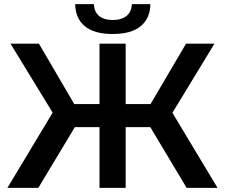

<svg xmlns="http://www.w3.org/2000/svg" viewBox="-20 -912 1092 932"><path d="M886 0 682 -341 792 -406 1036 0ZM552 -295V-407H763V-295ZM799 -335 678 -351 883 -700H1021ZM166 0H16L260 -406L371 -341ZM590 0H463V-700H590ZM501 -295H289V-407H501ZM254 -335 31 -700H169L373 -351ZM527 -747Q437 -747 391.5 -785Q346 -823 345 -892H436Q437 -855 460.5 -835Q484 -815 527 -815Q570 -815 594.5 -835Q619 -855 620 -892H710Q709 -823 663 -785Q617 -747 527 -747Z"/></svg>

Font: MOST Montserrat SemiBold
Style: Regular
Weight: 600
Designer: Julieta Ulanovsky
Foundry: Julieta Ulanovsky
Version: Version 8.000;March 11, 2024;FontCreator 15.0.0.2926 64-bit